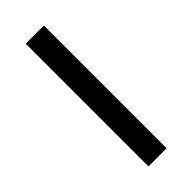

<svg xmlns="http://www.w3.org/2000/svg" viewBox="34 -161 531 531"><g transform="rotate(45 300.0 104.5)"><path d="M60 140V69H540V140Z"/></g></svg>

Font: TypoPRO Source Code Pro
Style: Regular
Weight: 400
Monospace: yes
Designer: Paul D. Hunt, Teo Tuominen
Foundry: Adobe Systems Incorporated
Version: Version 2.010;PS 1.0;hotconv 1.0.84;makeotf.lib2.5.63406